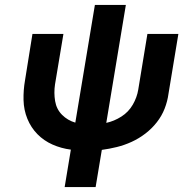

<svg xmlns="http://www.w3.org/2000/svg" viewBox="-20 -755 760 775"><path d="M241 0H366L391 -150Q421 -154 451.5 -161.5Q482 -169 511.5 -182.5Q541 -196 567 -216Q593 -236 613 -261.5Q633 -287 644.5 -316.5Q656 -346 660 -376L700 -618H575L538 -393Q533 -362 516 -332.5Q499 -303 470 -284.5Q441 -266 409 -259L488 -735H363L284 -260Q253 -269 230.5 -291.5Q208 -314 202.5 -347Q197 -380 202 -414L236 -618H111L81 -431Q74 -391 75 -351Q76 -311 90.5 -275.5Q105 -240 131 -213.5Q157 -187 192 -171.5Q227 -156 266 -151Z"/></svg>

Font: Iosevka Sparkle
Style: Bold Italic
Weight: 700
Italic angle: -9°
Designer: Belleve Invis
Foundry: Belleve Invis
Version: Version 4.5.0; ttfautohint (v1.8.3)